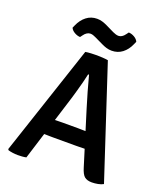

<svg xmlns="http://www.w3.org/2000/svg" viewBox="-160 -989 937 1101"><g transform="rotate(20 309.0 -439.0)"><path d="M241.5 -683Q255.5 -685.5 275.8 -686.5Q296 -687.5 311.5 -687.5Q325.5 -687.5 345.8 -686.2Q366 -685 379.5 -682.5L601.5 -7.5Q588.5 0 569.2 3.8Q550 7.5 532 7.5Q503 7.5 487.2 -5.5Q471.5 -18.5 460 -57L360 -380Q346.5 -423 332 -474Q317.5 -525 306.5 -567.5H301Q296 -543.5 288.5 -514.8Q281 -486 273.2 -458.5Q265.5 -431 259.5 -411L131 1Q119.5 3.5 106.2 4.5Q93 5.5 79 5.5Q64 5.5 48.2 3.2Q32.5 1 21 -2.5L17 -8.5ZM234.5 -159Q229.5 -159 216.5 -159.2Q203.5 -159.5 190.2 -159.8Q177 -160 172 -160H113.5L150.5 -256.5H202Q207.5 -256.5 219 -256.8Q230.5 -257 242.2 -257.2Q254 -257.5 259 -257.5H352Q357 -257.5 369 -257.2Q381 -257 393 -256.8Q405 -256.5 410.5 -256.5H463.5L495 -160H436.5Q431 -160 417.8 -159.8Q404.5 -159.5 391.5 -159.2Q378.5 -159 373.5 -159ZM266 -782.5Q258 -786.5 250 -789Q242 -791.5 233.5 -791.5Q223.5 -791.5 213.2 -785.2Q203 -779 194.5 -767L184 -753Q167 -753.5 149.5 -763.5Q132 -773.5 125.5 -788.5L133 -805.5Q149 -842 176.8 -863.5Q204.5 -885 241.5 -885Q259 -885 274.5 -880Q290 -875 302.5 -869L354 -844Q362.5 -840 371.5 -837.2Q380.5 -834.5 388.5 -834.5Q398.5 -834.5 408.5 -840.5Q418.5 -846.5 427.5 -859L438 -873Q455.5 -872.5 472.8 -862.5Q490 -852.5 496.5 -837.5L489 -820.5Q473 -783.5 445.2 -762.2Q417.5 -741 380.5 -741Q363 -741 347.2 -746Q331.5 -751 319.5 -757Z"/></g></svg>

Font: Signika Medium
Style: Regular
Weight: 500
Designer: Anna Giedry
Foundry: Anna Giedry
Version: Version 2.000